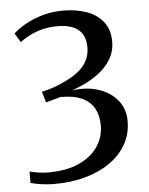

<svg xmlns="http://www.w3.org/2000/svg" viewBox="-54 -795 664 854"><g transform="rotate(-5 278.0 -368.5)"><path d="M151.5 14Q127 14 97.8 10Q68.5 6 48.5 0L49 -51Q67.5 -45.5 90.2 -42.5Q113 -39.5 132.5 -39.5Q212.5 -39.5 268.2 -64.5Q324 -89.5 353.2 -132.2Q382.5 -175 382.5 -228Q382.5 -271.5 365.2 -303.2Q348 -335 310.8 -352.2Q273.5 -369.5 214.5 -369Q208.5 -367 194.8 -363.2Q181 -359.5 167.8 -356Q154.5 -352.5 149 -350.5L134.5 -399.5Q153.5 -403.5 173.2 -409.5Q193 -415.5 211 -423Q254 -440.5 285.8 -461.8Q317.5 -483 335.2 -511.5Q353 -540 353.5 -577Q353.5 -616.5 337.8 -640Q322 -663.5 293.5 -674Q265 -684.5 227 -684Q192.5 -684 161.5 -676.2Q130.5 -668.5 105 -655.5Q79.5 -642.5 60.5 -627.5L36 -668Q54 -686 87.2 -705.2Q120.5 -724.5 164.8 -737.8Q209 -751 260 -751Q316 -751 362.8 -734.8Q409.5 -718.5 437.5 -683.8Q465.5 -649 465.5 -594Q465.5 -555.5 448.8 -524Q432 -492.5 403.8 -467.8Q375.5 -443 340.5 -424.8Q305.5 -406.5 268.5 -394Q338.5 -403 391.2 -384.2Q444 -365.5 473.5 -327.2Q503 -289 503 -238.5Q503.5 -182 478 -135.5Q452.5 -89 405.5 -55.5Q358.5 -22 294 -3.8Q229.5 14.5 151.5 14Z"/></g></svg>

Font: Merriweather 48pt
Style: Regular
Weight: 400
Version: Version 2.100